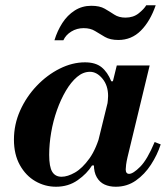

<svg xmlns="http://www.w3.org/2000/svg" viewBox="-20 -699 631 730"><path d="M193 11Q151 11 114.5 -10Q78 -31 55.5 -71.5Q33 -112 33 -168Q33 -226 56.5 -278.5Q80 -331 119.5 -372.5Q159 -414 207 -438Q255 -462 303 -462Q343 -462 366 -443.5Q389 -425 403 -390H410L388 -299Q389 -309 390 -317.5Q391 -326 391 -334Q391 -374 369.5 -400Q348 -426 322 -426Q296 -426 273 -406.5Q250 -387 230.5 -354Q211 -321 196.5 -280Q182 -239 174.5 -195Q167 -151 167 -110Q167 -65 178.5 -46Q190 -27 214 -27Q237 -27 265 -43Q293 -59 320 -96.5Q347 -134 364 -199L337 -70H330Q311 -39 275.5 -14Q240 11 193 11ZM420 11Q396 11 377.5 2.5Q359 -6 348 -25Q337 -44 337 -73Q337 -86 339.5 -102Q342 -118 351 -153L424 -450H549L465 -102Q461 -85 459.5 -73Q458 -61 458 -55Q458 -38 471 -38Q486 -38 513 -65Q540 -92 568 -159L591 -150Q578 -110 554 -73Q530 -36 496.5 -12.5Q463 11 420 11ZM187 -546Q198 -582 217 -611.5Q236 -641 264 -659Q292 -677 327 -677Q359 -677 378 -666Q397 -655 414.5 -643.5Q432 -632 457 -632Q487 -632 507.5 -648.5Q528 -665 536 -679H572Q551 -618 515.5 -582.5Q480 -547 430 -547Q399 -547 379 -558.5Q359 -570 341.5 -581Q324 -592 298 -592Q272 -592 251 -579Q230 -566 221 -546Z"/></svg>

Font: Libre Bodoni SemiBold
Style: Italic
Weight: 600
Italic angle: -13°
Version: Version 2.003